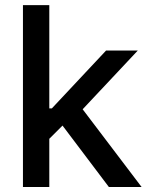

<svg xmlns="http://www.w3.org/2000/svg" viewBox="-20 -748 597 768"><path d="M169.4 -185.1V-314.5H187.5L404.3 -545.9H531.2L283.7 -282.2H266.6ZM71.8 0V-727.5H177.2V0ZM415.5 0 220.2 -258.8 293.5 -333.5 546.4 0Z"/></svg>

Font: Inter V
Style: Weight 500 Optical size 14.0
Weight: 500
Designer: Rasmus Andersson
Foundry: rsms
Version: Version 4.000;git-4fc901f